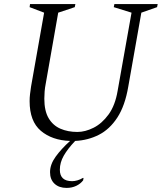

<svg xmlns="http://www.w3.org/2000/svg" viewBox="-20 -680 795 940"><path d="M387 203Q374 220 353 230Q332 240 306 240Q269 240 247 219.5Q225 199 225 163Q225 125 252.5 87Q280 49 323 10Q235 7 180 -39.5Q125 -86 125 -185Q125 -202 127 -219Q129 -236 132 -256L196 -618L125 -645L127 -660H349L346 -645L265 -618L204 -271Q200 -251 198.5 -232.5Q197 -214 197 -197Q197 -137 218 -101.5Q239 -66 275.5 -50Q312 -34 359 -34Q397 -34 438 -54.5Q479 -75 511.5 -119.5Q544 -164 556 -236L624 -618L537 -645L540 -660H752L749 -645L672 -618L608 -256Q592 -162 554.5 -104.5Q517 -47 464 -20Q411 7 348 10Q311 49 292 82.5Q273 116 273 151Q273 207 333 207Q345 207 359 203Q373 199 386 191H389Z"/></svg>

Font: Spectral SC Light
Style: Italic
Weight: 300
Italic angle: -10°
Designer: Jean-Baptiste Levee
Foundry: Production Type
Version: Version 2.001